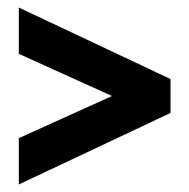

<svg xmlns="http://www.w3.org/2000/svg" viewBox="-20 -552 503 510"><path d="M30 -62V-185L357 -333V-261L30 -409V-532L433 -342V-252Z"/></svg>

Font: Rokkitt Black
Style: Regular
Weight: 900
Designer: Vernon Adams
Foundry: Vernon Adams
Version: Version 3.103